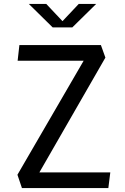

<svg xmlns="http://www.w3.org/2000/svg" viewBox="-20 -960 640 980"><path d="M92 0 69 -68 407 -650H70L79 -730H495L518 -666L181 -80H543L533 0ZM127 -940 249 -820H349L471 -940H382L299 -852L216 -940Z"/></svg>

Font: Moralerspace Krypton JPDOC
Style: Regular
Weight: 400
Version: v0.0.6; ttfautohint (v1.8.4.7-5d5b-dirty) -l 6 -r 45 -G 200 